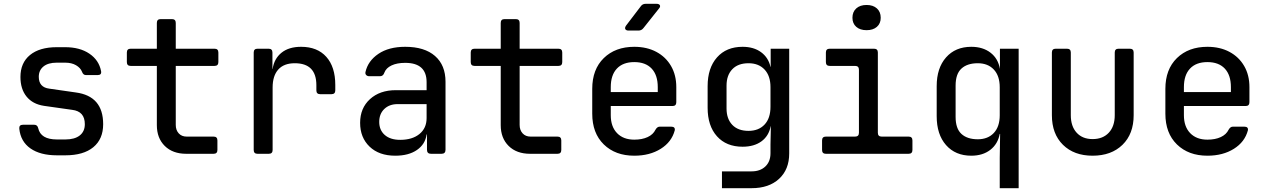

<svg xmlns="http://www.w3.org/2000/svg" viewBox="-20 -805 6640 1005"><path d="M278 8Q191 8 139.5 -28Q88 -64 81 -131Q79 -152 100 -152H159Q176 -152 180 -134Q193 -75 278 -75H322Q371 -75 397.5 -96Q424 -117 424 -155Q424 -222 358 -230L210 -251Q151 -260 119 -299.5Q87 -339 87 -402Q87 -476 137 -517Q187 -558 277 -558H321Q398 -558 448 -524Q498 -490 509 -433Q513 -412 491 -412H430Q415 -412 409 -430Q401 -450 378 -463.5Q355 -477 321 -477H277Q232 -477 207.5 -457Q183 -437 183 -403Q183 -348 238 -341L377 -321Q520 -302 520 -155Q520 -77 468.5 -34.5Q417 8 322 8Z M955 0Q884 0 842.5 -41Q801 -82 801 -150V-460H664Q644 -460 644 -480V-530Q644 -550 664 -550H801V-685Q801 -705 821 -705H880Q900 -705 900 -685V-550H1103Q1123 -550 1123 -530V-480Q1123 -460 1103 -460H900V-151Q900 -124 915.5 -107Q931 -90 957 -90H1098Q1118 -90 1118 -70V-20Q1118 0 1098 0Z M1328 0Q1308 0 1308 -20V-530Q1308 -550 1328 -550H1386Q1406 -550 1406 -530V-444H1407Q1415 -498 1453.5 -529Q1492 -560 1556 -560Q1641 -560 1688 -507.5Q1735 -455 1735 -360V-332Q1735 -312 1715 -312H1656Q1636 -312 1636 -332V-359Q1636 -474 1523 -474Q1466 -474 1436.5 -441Q1407 -408 1407 -347V-20Q1407 0 1387 0Z M2049 10Q1964 10 1914.5 -37.5Q1865 -85 1865 -162Q1865 -239 1916.5 -286Q1968 -333 2052 -333H2213V-375Q2213 -476 2101 -476Q2058 -476 2029.5 -462.5Q2001 -449 1992 -425Q1986 -406 1969 -406H1913Q1903 -406 1897 -412Q1891 -418 1893 -428Q1906 -486 1960.5 -523Q2015 -560 2101 -560Q2202 -560 2257 -512Q2312 -464 2312 -377V-21Q2312 0 2291 0H2236Q2215 0 2215 -21V-101H2213Q2206 -50 2162.5 -20Q2119 10 2049 10ZM2075 -73Q2138 -73 2175.5 -103.5Q2213 -134 2213 -187V-260H2061Q2018 -260 1991.5 -234.5Q1965 -209 1965 -167Q1965 -124 1994 -98.5Q2023 -73 2075 -73Z M2755 0Q2684 0 2642.5 -41Q2601 -82 2601 -150V-460H2464Q2444 -460 2444 -480V-530Q2444 -550 2464 -550H2601V-685Q2601 -705 2621 -705H2680Q2700 -705 2700 -685V-550H2903Q2923 -550 2923 -530V-480Q2923 -460 2903 -460H2700V-151Q2700 -124 2715.5 -107Q2731 -90 2757 -90H2898Q2918 -90 2918 -70V-20Q2918 0 2898 0Z M3300 10Q3201 10 3140.5 -49Q3080 -108 3080 -210V-340Q3080 -442 3140.5 -501Q3201 -560 3300 -560Q3366 -560 3415.5 -533.5Q3465 -507 3492.5 -459.5Q3520 -412 3520 -349V-270Q3520 -250 3500 -250H3177V-202Q3177 -142 3210 -108Q3243 -74 3300 -74Q3341 -74 3370 -87.5Q3399 -101 3411 -126Q3420 -142 3433 -142H3493Q3515 -142 3512 -123Q3496 -62 3438.5 -26Q3381 10 3300 10ZM3177 -349V-323H3423V-349Q3423 -412 3391 -446Q3359 -480 3300 -480Q3241 -480 3209 -446Q3177 -412 3177 -349ZM3270 -645Q3258 -645 3253.5 -652Q3249 -659 3257 -671L3334 -772Q3343 -785 3359 -785H3417Q3430 -785 3434 -777.5Q3438 -770 3429 -760L3348 -658Q3338 -645 3322 -645Z M3759 180V92H3914Q3959 92 3986 66.5Q4013 41 4013 -3V-49L4015 -144H4014Q4004 -93 3965.5 -65Q3927 -37 3867 -37Q3782 -37 3733 -91.5Q3684 -146 3684 -241V-354Q3684 -449 3733 -504.5Q3782 -560 3867 -560Q3925 -560 3963.5 -532Q4002 -504 4013 -455H4014V-550H4111V-2Q4111 82 4058 131Q4005 180 3914 180ZM3898 -120Q3951 -120 3982 -153Q4013 -186 4013 -246V-349Q4013 -408 3982 -441Q3951 -474 3898 -474Q3843 -474 3813 -442.5Q3783 -411 3783 -357V-237Q3783 -183 3813 -151.5Q3843 -120 3898 -120Z M4303 0Q4283 0 4283 -20V-70Q4283 -90 4303 -90H4456Q4476 -90 4476 -110V-440Q4476 -460 4456 -460H4323Q4303 -460 4303 -480V-530Q4303 -550 4323 -550H4555Q4575 -550 4575 -530V-110Q4575 -90 4595 -90H4736Q4756 -90 4756 -70V-20Q4756 0 4736 0ZM4516 -647Q4482 -647 4462 -664.5Q4442 -682 4442 -712Q4442 -743 4462 -761Q4482 -779 4516 -779Q4550 -779 4570 -761Q4590 -743 4590 -712Q4590 -682 4570 -664.5Q4550 -647 4516 -647Z M5213 180V21L5215 -104H5213Q5203 -51 5163.5 -20.5Q5124 10 5064 10Q4981 10 4932 -45.5Q4883 -101 4883 -197V-354Q4883 -449 4932 -504.5Q4981 -560 5064 -560Q5125 -560 5165 -529Q5205 -498 5214 -444V-550H5312V180ZM5098 -76Q5151 -76 5182 -109Q5213 -142 5213 -202V-348Q5213 -408 5182 -441Q5151 -474 5098 -474Q5043 -474 5012.5 -446Q4982 -418 4982 -357V-193Q4982 -132 5012.5 -104Q5043 -76 5098 -76Z M5699 10Q5602 10 5544 -47Q5486 -104 5486 -202V-530Q5486 -550 5506 -550H5565Q5585 -550 5585 -530V-202Q5585 -144 5615.5 -110.5Q5646 -77 5699 -77Q5753 -77 5784 -110.5Q5815 -144 5815 -202V-530Q5815 -550 5835 -550H5894Q5914 -550 5914 -530V-202Q5914 -104 5855.5 -47Q5797 10 5699 10Z M6300 10Q6201 10 6140.5 -49Q6080 -108 6080 -210V-340Q6080 -442 6140.5 -501Q6201 -560 6300 -560Q6366 -560 6415.5 -533.5Q6465 -507 6492.5 -459.5Q6520 -412 6520 -349V-270Q6520 -250 6500 -250H6177V-202Q6177 -142 6210 -108Q6243 -74 6300 -74Q6341 -74 6370 -87.5Q6399 -101 6411 -126Q6420 -142 6433 -142H6493Q6515 -142 6512 -123Q6496 -62 6438.5 -26Q6381 10 6300 10ZM6177 -349V-323H6423V-349Q6423 -412 6391 -446Q6359 -480 6300 -480Q6241 -480 6209 -446Q6177 -412 6177 -349Z"/></svg>

Font: Pitagon Sans Mono Medium
Style: Regular
Weight: 500
Monospace: yes
Designer: Travis Tran
Foundry: Pitagon
Version: Version 1.001; ttfautohint (v1.8.4.7-5d5b);gftools[0.9.26]